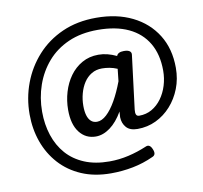

<svg xmlns="http://www.w3.org/2000/svg" viewBox="-86 -751 1051 992"><g transform="rotate(-10 439.0 -255.5)"><path d="M256 -214Q256 -262 269.5 -307.5Q283 -353 309 -389Q335 -425 373 -446.5Q411 -468 459 -468Q483 -468 506.5 -462Q530 -456 553 -445H554Q557 -454 566.5 -459Q576 -464 592 -464Q613 -464 622.5 -457Q632 -450 630 -437L595 -156Q593 -139 597 -130Q601 -121 613 -121Q650 -121 679.5 -138Q709 -155 730.5 -184.5Q752 -214 763.5 -251.5Q775 -289 775 -329Q775 -414 740 -473.5Q705 -533 639 -564Q573 -595 478 -595Q390 -595 323.5 -565.5Q257 -536 212.5 -484.5Q168 -433 145 -367Q122 -301 122 -228Q122 -161 141 -103.5Q160 -46 197 -4Q234 38 290 61.5Q346 85 421 85Q472 85 521.5 73.5Q571 62 618 42Q640 32 652 62Q665 92 642 101Q590 125 533.5 136Q477 147 418 147Q332 147 264.5 118Q197 89 150.5 37.5Q104 -14 80 -81.5Q56 -149 56 -226Q56 -311 85 -388.5Q114 -466 169 -527Q224 -588 302.5 -623Q381 -658 481 -658Q589 -658 670 -618Q751 -578 796.5 -505Q842 -432 842 -332Q842 -274 822.5 -224Q803 -174 769 -136Q735 -98 690 -76.5Q645 -55 593 -55Q553 -55 534 -76.5Q515 -98 514 -130Q514 -137 515 -145Q516 -153 516 -160Q486 -108 449 -81Q412 -54 374 -54Q321 -54 288.5 -96Q256 -138 256 -214ZM337 -221Q337 -192 343 -171.5Q349 -151 361.5 -139.5Q374 -128 393 -128Q418 -128 443.5 -151.5Q469 -175 493 -217Q517 -259 538 -315L545 -379Q524 -388 503.5 -391.5Q483 -395 465 -395Q434 -395 410 -380.5Q386 -366 370 -341.5Q354 -317 345.5 -285.5Q337 -254 337 -221Z"/></g></svg>

Font: Playwrite GB S
Style: Italic
Weight: 400
Italic angle: -7°
Designer: Veronika Burian, José Scaglione
Foundry: TypeTogether
Version: Version 1.000